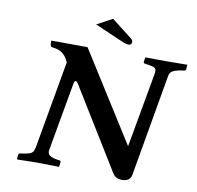

<svg xmlns="http://www.w3.org/2000/svg" viewBox="-89 -909 1041 1013"><g transform="rotate(10 432.0 -402.5)"><path d="M234.9 -546.9Q212.9 -603 160.2 -610.8L146 -612.8Q137.2 -613.8 136.2 -622.1L133.8 -645L136.2 -647Q290 -646 329.1 -646L628.9 -170.9H630.9L702.1 -568.8Q706.1 -592.8 696.5 -599.9Q687 -606.9 655.8 -610.8L642.1 -612.8Q635.3 -613.8 634.8 -621.1L638.2 -645L640.1 -646Q704.1 -645 743.2 -645L861.8 -646L863.8 -645L861.8 -621.1Q860.8 -614.3 852.1 -612.8L837.9 -610.8Q807.1 -606 792 -597.4Q776.9 -588.9 773.9 -568.8L679.2 -24.9Q673.3 12.2 628.9 12.2Q594.7 12.2 578.1 -15.1L314.9 -442.9Q305.2 -459.5 298.8 -459.5Q291.5 -459.5 288.1 -438L224.1 -77.1Q220.2 -56.2 235.1 -46.6Q250 -37.1 272.9 -34.2L287.1 -32.2Q293.9 -31.2 293.9 -22.9L291 0L289.1 2Q203.1 0 167 0L66.9 2L64.9 0L66.9 -22.9Q67.9 -30.8 77.1 -32.2L90.8 -34.2Q121.6 -38.1 134.8 -46.1Q147.9 -54.2 151.9 -77.1ZM436 -816.9 543.9 -732.9Q556.2 -724.1 556.2 -713.9Q556.2 -696.8 539.1 -696.8Q524.9 -696.8 498 -709L353 -772Z"/></g></svg>

Font: Linux Libertine O
Style: Semibold Italic
Weight: 600
Italic angle: -11.5°
Designer: Philipp H. Poll
Foundry: Philipp H. Poll
Version: Version 5.1.2